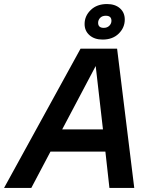

<svg xmlns="http://www.w3.org/2000/svg" viewBox="-83 -931 768 951"><path d="M-63 0 316 -690H497L582 0H459L439 -180H167L72 0ZM225 -290H427L391 -604ZM425 -735Q385 -735 360.5 -756.5Q336 -778 336 -812Q336 -852 366.5 -881.5Q397 -911 447 -911Q487 -911 511 -890Q535 -869 535 -834Q535 -794 505 -764.5Q475 -735 425 -735ZM431 -793Q448 -793 458.5 -803.5Q469 -814 469 -828Q469 -853 441 -853Q423 -853 413 -842.5Q403 -832 403 -818Q403 -793 431 -793Z"/></svg>

Font: Radio Canada Big Medium
Style: Italic
Weight: 500
Italic angle: -12°
Designer: Étienne Aubert Bonn
Foundry: Coppers and Brasses
Version: Version 1.001